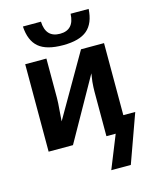

<svg xmlns="http://www.w3.org/2000/svg" viewBox="-136 -832 889 1120"><g transform="rotate(-15 308.5 -272.5)"><path d="M545 -93H617L512 199H394L474 0H418V-269Q418 -294 421 -328Q426 -368 428 -377L216 0H69V-528H197V-291Q197 -263 193 -219L188 -151L406 -528H545ZM312 -578Q212 -578 165 -618Q118 -658 113 -744H222Q226 -647 312 -647Q397 -647 401 -744H510Q505 -658 458 -618Q411 -578 312 -578Z"/></g></svg>

Font: Libra Sans
Style: Bold
Weight: 700
Foundry: Context Ltd
Version: Version 1.000